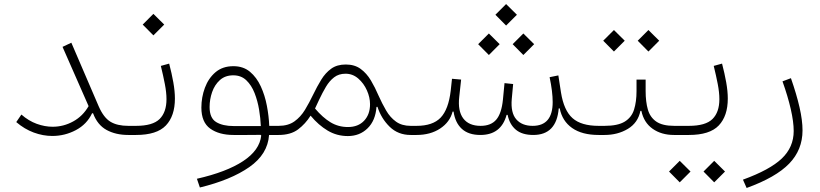

<svg xmlns="http://www.w3.org/2000/svg" viewBox="-20 -665 4040 946"><path d="M331.5 -454.6 466.3 -141.1Q490.7 -85.4 524.2 -65.2Q557.6 -44.9 612.3 -44.9H621.6V0H612.3Q550.3 0 505.1 -24.7Q460 -49.3 438.5 -106.9H433.6Q408.2 -52.7 353.8 -23.9Q299.3 4.9 237.8 4.9Q191.9 4.9 146.2 -12Q100.6 -28.8 60.1 -63.5L85.4 -100.6Q121.1 -69.3 160.9 -54.9Q200.7 -40.5 239.3 -40.5Q293 -40.5 340.6 -66.7Q388.2 -92.8 416.5 -142.1L288.1 -434.1Z M813.5 -351.6Q826.2 -303.2 834 -259.3Q841.8 -215.3 841.8 -179.2Q841.8 -93.8 797.4 -46.9Q752.9 0 649.9 0H621.6Q610.4 0 610.4 -22.5Q610.4 -44.9 621.6 -44.9H649.9Q732.4 -44.9 766.4 -78.6Q800.3 -112.3 800.3 -176.3Q800.3 -209.5 792.2 -251Q784.2 -292.5 772.5 -340.3ZM683.1 -543.9 735.8 -596.7 789.1 -543.9 735.8 -490.7Z M1267.1 2.9 1264.2 -0.5Q1230.5 0 1197.3 0Q1164.1 0 1130.9 0Q1059.6 0 1015.9 -31.2Q972.2 -62.5 972.2 -134.8Q972.2 -185.5 989.5 -232.4Q1006.8 -279.3 1041.7 -309.1Q1076.7 -338.9 1129.9 -338.9Q1178.7 -338.9 1211.7 -311.3Q1244.6 -283.7 1264.9 -239.5Q1285.2 -195.3 1294.9 -144Q1304.7 -92.8 1306.6 -44.9H1352.5V0H1305.7Q1299.3 94.7 1208.5 158.2Q1117.7 221.7 964.8 258.8L950.2 215.8Q1096.2 182.6 1177.7 128.9Q1259.3 75.2 1267.1 2.9ZM1265.1 -43.9Q1263.7 -81.5 1256.6 -124.5Q1249.5 -167.5 1234.4 -206.3Q1219.2 -245.1 1193.6 -269.5Q1168 -293.9 1129.4 -293.9Q1089.4 -293.9 1063.5 -270.5Q1037.6 -247.1 1025.1 -211.2Q1012.7 -175.3 1012.7 -137.7Q1012.7 -83.5 1044.9 -63.7Q1077.1 -43.9 1131.8 -43.9Z M1352.5 -44.9Q1399.9 -44.9 1430.7 -66.9Q1461.4 -88.9 1482.7 -124Q1503.9 -159.2 1522.9 -198.7Q1542 -238.3 1562.7 -272.2Q1583.5 -306.2 1612.1 -326.7Q1640.6 -347.2 1683.6 -347.2Q1727.5 -347.2 1757.1 -325.4Q1786.6 -303.7 1807.4 -268.8Q1828.1 -233.9 1845.2 -193.8Q1862.8 -154.3 1882.6 -120.4Q1902.3 -86.4 1931.2 -65.7Q1960 -44.9 2003.4 -44.9H2003.9V0H2003.4Q1941.4 0 1899.9 -40.5Q1858.4 -81.1 1839.8 -138.7L1835 -138.2Q1830.1 -70.8 1791 -32.7Q1752 5.4 1693.8 5.4Q1639.6 5.4 1594.5 -21.5Q1549.3 -48.3 1510.3 -95.2Q1484.9 -54.7 1448.5 -27.3Q1412.1 0 1352.5 0Q1341.3 0 1341.3 -22.5Q1341.3 -44.9 1352.5 -44.9ZM1532.2 -130.4Q1569.8 -85.9 1608.4 -62.5Q1647 -39.1 1694.3 -39.1Q1744.6 -39.1 1773.9 -70.1Q1803.2 -101.1 1803.2 -151.4Q1803.2 -185.1 1787.8 -219.7Q1772.5 -254.4 1745.1 -278.1Q1717.8 -301.8 1682.6 -301.8Q1648.9 -301.8 1626 -283.9Q1603 -266.1 1585.9 -237.3Q1568.8 -208.5 1552.7 -174.3Z M2420.9 -592.3 2473.6 -645 2526.9 -592.3 2473.6 -539.1ZM2505.9 -447.3 2558.6 -500 2611.8 -447.3 2558.6 -394ZM2335.9 -447.3 2388.7 -500 2441.9 -447.3 2388.7 -394ZM2732.9 -130.9Q2722.2 0 2607.4 0Q2552.7 0 2521.7 -25.9Q2490.7 -51.8 2481 -99.1H2476.1Q2449.2 0 2346.7 0Q2288.6 0 2255.6 -30Q2222.7 -60.1 2214.8 -115.2H2210Q2196.8 -63.5 2148.7 -31.7Q2100.6 0 2032.2 0H2003.9Q1992.7 0 1992.7 -22.5Q1992.7 -44.9 2003.9 -44.9H2032.2Q2112.3 -44.9 2151.1 -85.4Q2189.9 -126 2200.7 -218.3L2207 -276.9L2252 -272.9L2242.7 -187.5Q2234.9 -118.2 2262.5 -81.5Q2290 -44.9 2348.1 -44.9Q2398.9 -44.9 2425 -75.4Q2451.2 -106 2458 -174.3L2465.8 -255.4L2508.3 -251L2501.5 -177.2Q2495.6 -109.4 2523.7 -77.1Q2551.8 -44.9 2604.5 -44.9Q2703.1 -44.9 2703.1 -162.1Q2703.1 -212.9 2688 -284.7L2731 -293.5L2744.1 -209Q2758.3 -120.6 2801 -82.8Q2843.8 -44.9 2929.7 -44.9H2930.7V0H2929.7Q2847.7 0 2798.8 -34.4Q2750 -68.8 2737.8 -130.9Z M3161.1 -216.3Q3161.1 -163.6 3172.1 -125.2Q3183.1 -86.9 3213.6 -65.9Q3244.1 -44.9 3302.2 -44.9H3345.7V0H3300.8Q3238.8 0 3195.6 -30.5Q3152.3 -61 3140.1 -118.7H3135.3Q3123.5 -60.1 3073.5 -30Q3023.4 0 2958.5 0H2930.7Q2919.4 0 2919.4 -22.5Q2919.4 -44.9 2930.7 -44.9H2958.5Q3024.4 -44.9 3058.3 -65.9Q3092.3 -86.9 3104.2 -125.5Q3116.2 -164.1 3116.2 -216.3V-272.9H3161.1ZM2952.1 -464.4 3004.9 -517.1 3058.1 -464.4 3004.9 -411.1ZM3122.1 -464.4 3174.8 -517.1 3228 -464.4 3174.8 -411.1Z M3537.6 -351.6Q3550.3 -303.2 3558.1 -259.3Q3565.9 -215.3 3565.9 -179.2Q3565.9 -93.8 3521.5 -46.9Q3477.1 0 3374 0H3345.7Q3334.5 0 3334.5 -22.5Q3334.5 -44.9 3345.7 -44.9H3374Q3456.5 -44.9 3490.5 -78.6Q3524.4 -112.3 3524.4 -176.3Q3524.4 -209.5 3516.4 -251Q3508.3 -292.5 3496.6 -340.3ZM3276.4 180.2 3329.1 127.4 3382.3 180.2 3329.1 233.4ZM3446.3 180.2 3499 127.4 3552.2 180.2 3499 233.4Z M3835.4 -264.2 3877 -279.8Q3904.8 -200.2 3919.4 -136.2Q3934.1 -72.3 3934.1 -22.5Q3934.1 73.2 3868.4 141.1Q3802.7 209 3658.7 261.2L3640.6 220.2Q3773.4 171.9 3832 116Q3890.6 60.1 3890.6 -19.5Q3890.6 -64.5 3876.2 -127.4Q3861.8 -190.4 3835.4 -264.2Z"/></svg>

Font: Estedad-FD ExtraLight
Style: Regular
Weight: 200
Designer: Amin Abedi
Version: Version 7.3